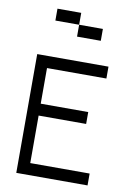

<svg xmlns="http://www.w3.org/2000/svg" viewBox="-95 -935 691 995"><g transform="rotate(10 250.0 -437.5)"><path d="M250 -812.5H125V-875H250ZM62.5 -625H437.5V-562.5H125V-375H375V-312.5H125V-62.5H437.5V0H62.5ZM250 -812.5H375V-750H250Z"/></g></svg>

Font: 寒蝉点阵体 16px
Style: Regular
Weight: 400
Designer: Designed by Warren2060
Foundry: ChillType
Version: Version 1.000